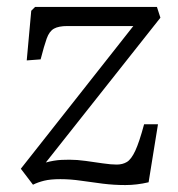

<svg xmlns="http://www.w3.org/2000/svg" viewBox="-20 -525 512 553"><path d="M81 -505H432L442 -474L112 -57Q123 -60 134.5 -62Q146 -64 157.5 -64.5Q169 -65 180 -65Q202 -65 227 -61.5Q252 -58 276 -54.5Q300 -51 316 -51Q333 -51 345.5 -58.5Q358 -66 369.5 -90.5Q381 -115 395 -167H435L408 0Q374 8 341 8Q308 8 276 4Q244 0 213.5 -4.5Q183 -9 154 -9Q125 -9 107 -4.5Q89 0 75 7L40 -39L364 -450H174Q149 -450 135.5 -442.5Q122 -435 114.5 -414Q107 -393 97 -354L57 -351L70 -494Z"/></svg>

Font: Literata 18pt Light
Style: Italic
Weight: 300
Italic angle: -2°
Designer: Latin by Veronika Burian and Jose Scaglione. Greek by Irene Vlachou. Cyrillic by Vera Evstafieva
Foundry: TypeTogether
Version: Version 3.103;gftools[0.9.29]